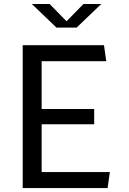

<svg xmlns="http://www.w3.org/2000/svg" viewBox="-20 -961 660 981"><path d="M96 0V-730H192.8V0ZM529.7 0H151.2V-81.8H541.3ZM461.2 -326.2H156.2V-404H461.2ZM151.2 -648.2V-730H511.3L523 -648.2ZM268.5 -820H371.5L497.5 -940.7H406.5L320 -852.3L233.5 -940.7H142.5Z"/></svg>

Font: Monaspace Krypton Var ExLight
Style: Regular
Weight: 200
Designer: Riley Cran and the Lettermatic Team
Version: Version 1.200 (Monaspace Krypton Var)